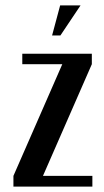

<svg xmlns="http://www.w3.org/2000/svg" viewBox="-20 -695 387 715"><path d="M30 0V-40L212 -456H63V-495H322V-456L140 -40H324V0ZM174 -563 204 -675H280L205 -563Z"/></svg>

Font: Moniqa Paragraph
Style: Bold
Weight: 700
Designer: Rajesh Rajput
Foundry: Rajesh Rajput
Version: Version 1.000